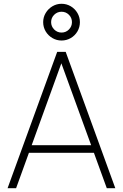

<svg xmlns="http://www.w3.org/2000/svg" viewBox="-20 -994 649 1014"><path d="M305 -780Q279 -780 256.8 -793Q234.5 -806 221.2 -828.2Q208 -850.5 208 -877Q208 -903 221.2 -925.2Q234.5 -947.5 256.8 -960.8Q279 -974 305 -974Q331.5 -974 353.8 -960.8Q376 -947.5 389 -925.2Q402 -903 402 -877Q402 -850.5 389 -828.2Q376 -806 353.8 -793Q331.5 -780 305 -780ZM305 -822Q328 -822 344 -838.2Q360 -854.5 360 -877Q360 -900 344 -916Q328 -932 305 -932Q282.5 -932 266.2 -916Q250 -900 250 -877Q250 -854.5 266.2 -838.2Q282.5 -822 305 -822ZM20 0 282 -720H327L589 0H544L289 -701H319L65 0ZM120 -187V-227H488V-187Z"/></svg>

Font: Manrope
Style: Regular
Weight: 400
Designer: Mikhail Sharanda
Foundry: Mikhail Sharanda
Version: Version 4.503